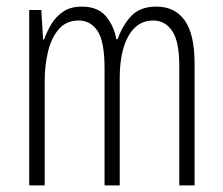

<svg xmlns="http://www.w3.org/2000/svg" viewBox="-20 -561 676 581"><path d="M453.1 -541Q509.3 -541 539.1 -499Q568.8 -457 568.8 -368.7V0H522.5V-361.8Q522.5 -436.5 500.7 -467.8Q479 -499 443.8 -499Q395 -499 368.7 -452.1Q342.3 -405.3 342.3 -323.7V0H296.4V-352.5Q296.4 -436.5 274.9 -467.8Q253.4 -499 218.3 -499Q180.7 -499 158.2 -473.1Q135.7 -447.3 125.5 -405.5Q115.2 -363.8 115.2 -315.9V0H68.4V-530.8H105L110.4 -441.4H113.3Q122.1 -466.3 136 -489Q149.9 -511.7 172.1 -526.4Q194.3 -541 227.5 -541Q276.4 -541 300.8 -511.5Q325.2 -481.9 332 -442.4H335.9Q352.1 -487.3 378.7 -514.2Q405.3 -541 453.1 -541Z"/></svg>

Font: Open Sans Condensed Light
Style: Regular
Weight: 300
Width: 3
Designer: Monotype Design Team
Foundry: Monotype Imaging Inc.
Version: Version 3.003; ttfautohint (v1.8.4)